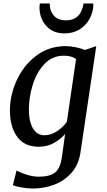

<svg xmlns="http://www.w3.org/2000/svg" viewBox="-20 -833 613 1103"><path d="M170 250Q139 250 104.5 244Q70 238 54 231L75 147Q97 159 133 170.5Q169 182 204 182Q267 182 297 157.5Q327 133 336 67L354 -63Q326 -31 287.5 -10.5Q249 10 203 10Q120 10 78.5 -47.5Q37 -105 37 -199Q37 -285 75.5 -370.5Q114 -456 187 -512Q260 -568 358 -568Q385 -568 415.5 -561.5Q446 -555 468 -546L533 -568L443 38Q433 113 390 160.5Q347 208 288.5 229Q230 250 170 250ZM346 -513Q280 -513 235 -465Q190 -417 168 -345.5Q146 -274 146 -205Q146 -135 169.5 -95.5Q193 -56 235 -56Q273 -56 308 -79.5Q343 -103 364 -133L417 -494Q391 -513 346 -513ZM207 -791Q207 -801 209 -813H266L267 -795Q270 -762 293.5 -739Q317 -716 358 -716Q445 -716 460 -813H516V-797Q513 -758 493 -722Q473 -686 436 -663.5Q399 -641 350 -641Q285 -641 246 -684Q207 -727 207 -791Z"/></svg>

Font: Koeln Type Serif
Style: Italic
Weight: 400
Italic angle: -8°
Designer: Eben Sorkin
Foundry: Eben Sorkin
Version: Version 2.002